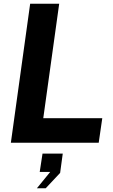

<svg xmlns="http://www.w3.org/2000/svg" viewBox="-20 -762 602 1025"><path d="M38 0H507L526 -131H211L296 -742H141ZM224 243 301 161 315 58H207L192 156H248L177 243Z"/></svg>

Font: Cheyenne Sans
Style: Bold Italic
Weight: 700
Italic angle: -8.13011°
Designer: The Public Sans project authors (U.S. Web Design System), Libre Franklin designed by Pablo Impallari and Rodrigo Fuenzal
Foundry: The Cheyenne Sans Project Authors
Version: Version 2.007